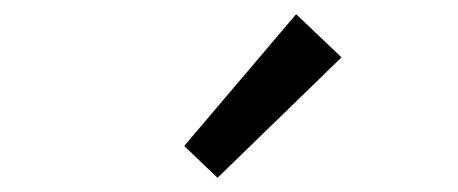

<svg xmlns="http://www.w3.org/2000/svg" viewBox="-20 -892 646 271"><path d="M287 -641 462 -811 398 -872 240 -686Z"/></svg>

Font: Noto Sans Japanese Regular
Style: Regular
Weight: 400
Designer: Ryoko NISHIZUKA (kana & ideographs); Paul D. Hunt (Latin, Greek & Cyrillic); Wenlong ZHANG (bopomofo); Sandoll Communica
Foundry: Adobe Systems Incorporated
Version: Version 1.000;PS 1;hotconv 1.0.78;makeotf.lib2.5.61930